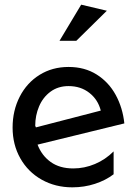

<svg xmlns="http://www.w3.org/2000/svg" viewBox="-20 -791 586 823"><path d="M294 -69Q236 -69 197.5 -96.5Q159 -124 141 -171L513 -262Q506 -329 476 -384Q446 -439 394.5 -471.5Q343 -504 274 -504Q204 -504 149.5 -470Q95 -436 64.5 -376.5Q34 -317 34 -244Q34 -171 67 -112.5Q100 -54 158.5 -21Q217 12 290 12Q341 12 387 -3Q433 -18 467 -44V-142Q432 -107 387 -88Q342 -69 294 -69ZM274 -422Q326 -422 363 -393Q400 -364 412 -317L134 -245L131 -252Q131 -296 147.5 -335Q164 -374 196.5 -398Q229 -422 274 -422ZM235 -616H307L438 -745L328 -771Z"/></svg>

Font: Geom
Style: Regular
Weight: 400
Version: Version 1.102